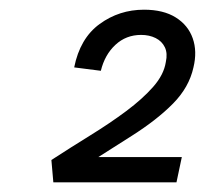

<svg xmlns="http://www.w3.org/2000/svg" viewBox="-20 -782 423 396"><path d="M86 -452Q126 -478 166.5 -503Q207 -528 240.5 -553Q274 -578 296 -603Q318 -628 322 -654Q326 -672 320 -684.5Q314 -697 301 -703.5Q288 -710 271 -710Q240 -710 218 -689.5Q196 -669 188 -636L133 -643Q145 -703 185.5 -732.5Q226 -762 277 -762Q317 -762 342.5 -746Q368 -730 377.5 -703Q387 -676 379 -643Q370 -602 337 -568.5Q304 -535 252 -502Q200 -469 134 -427L161 -458H355L344 -406H90Z"/></svg>

Font: Ysabeau Office Medium
Style: Italic
Weight: 500
Italic angle: -12°
Designer: Christian Thalmann (Catharsis Fonts)
Version: Version 2.001;gftools[0.9.30]; featfreeze: tnum,lnum,ss02